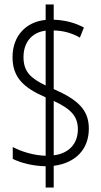

<svg xmlns="http://www.w3.org/2000/svg" viewBox="-20 -780 452 858"><path d="M184 -37V58H220V-39C321 -52 377 -116 377 -205C377 -291 326 -335 220 -382V-644C264 -643 302 -632 337 -612L355 -657C314 -679 270 -690 220 -692V-760H184V-691C97 -683 36 -620 36 -525C36 -434 85 -388 184 -345V-84C132 -85 74 -103 37 -123V-70C73 -52 127 -38 184 -37ZM184 -643V-398C118 -430 85 -459 85 -525C85 -593 125 -636 184 -643ZM220 -86V-329C295 -294 328 -262 328 -202C328 -137 287 -94 220 -86Z"/></svg>

Font: Noto Sans Lao Looped ExtraCondensed Light
Style: Regular
Weight: 300
Width: 2
Designer: Mark Frömberg, Ben Mitchell
Foundry: The Fontpad Ltd
Version: Version 1.002